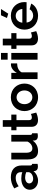

<svg xmlns="http://www.w3.org/2000/svg" viewBox="1506 -2276 780 3831"><g transform="rotate(-90 1895.5 -360.0)"><path d="M25 -155C25 -61 102 10 207 10C277 10 350 -23 396 -82L399 -55C405 -20 431 7 485 7C499 7 518 5 542 0V-109C519 -111 510 -121 510 -150V-317C510 -456 422 -533 273 -533C193 -533 121 -510 52 -465L95 -377C152 -415 201 -436 259 -436C337 -436 376 -398 376 -332V-304C342 -318 294 -325 250 -325C117 -325 25 -257 25 -155ZM351 -128C326 -104 285 -88 245 -88C186 -88 152 -126 152 -166C152 -215 201 -248 271 -248C304 -248 344 -240 376 -227V-174C376 -161 366 -143 351 -128Z M630 -196C630 -61 687 10 795 10C883 10 959 -26 1006 -98L1009 -56C1014 -17 1046 6 1094 6C1109 6 1125 5 1152 0V-109C1129 -111 1120 -121 1120 -150V-524H986V-199C955 -135 903 -104 851 -104C794 -104 764 -145 764 -225V-524H630Z M1565 -27 1538 -133C1522 -126 1493 -114 1465 -114C1437 -114 1416 -128 1415 -165V-421H1525V-524H1415V-694H1281V-524H1212V-421H1281V-120C1281 -27 1343 9 1417 9C1474 9 1529 -11 1565 -27Z M1595 -261C1595 -117 1699 10 1870 10C2041 10 2144 -117 2144 -261C2144 -407 2040 -533 1870 -533C1700 -533 1595 -407 1595 -261ZM1870 -104C1793 -104 1733 -169 1733 -261C1733 -352 1793 -419 1870 -419C1947 -419 2007 -353 2007 -262C2007 -170 1947 -104 1870 -104Z M2546 -408V-530C2540 -531 2533 -531 2519 -531C2455 -528 2394 -483 2357 -412V-524H2234V0H2368V-317C2396 -376 2465 -407 2546 -408Z M2621 -597H2755V-730H2621ZM2621 0H2755V-524H2621Z M3190 -27 3163 -133C3147 -126 3118 -114 3090 -114C3062 -114 3041 -128 3040 -165V-421H3150V-524H3040V-694H2906V-524H2837V-421H2906V-120C2906 -27 2968 9 3042 9C3099 9 3154 -11 3190 -27Z M3539 -585 3632 -730H3507L3453 -611ZM3496 10C3612 10 3702 -47 3740 -127L3625 -159C3608 -116 3554 -88 3501 -88C3431 -88 3369 -137 3362 -219H3767C3769 -230 3770 -247 3770 -264C3770 -406 3668 -533 3497 -533C3326 -533 3220 -408 3220 -259C3220 -114 3327 10 3496 10ZM3359 -304C3366 -383 3423 -436 3495 -436C3568 -436 3625 -383 3633 -304Z"/></g></svg>

Font: FIGSv2-sans-serif
Style: Bold
Weight: 700
Designer: Matt McInerney, Pablo Impallari, Rodrigo Fuenzalida,Mirko Velimirovic
Foundry: Matt McInerney, Pablo Impallari, Rodrigo Fuenzalida
Version: Version 4.021;hotconv 1.0.109;makeotfexe 2.5.65596